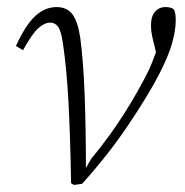

<svg xmlns="http://www.w3.org/2000/svg" viewBox="-20 -515 523 543"><path d="M181 3Q179 -121 174 -219.5Q169 -318 158 -392Q153 -427 144.5 -439Q136 -451 122 -451Q106 -451 88.5 -435.5Q71 -420 45 -373L25 -385Q52 -444 79.5 -469.5Q107 -495 140 -495Q169 -495 184.5 -475Q200 -455 207 -408Q216 -340 219.5 -244.5Q223 -149 223 -40L238 -66Q291 -130 332 -195Q373 -260 401 -317Q406 -328 411 -340.5Q416 -353 421 -367L417 -385Q413 -399 410 -414Q407 -429 407 -443Q407 -469 418.5 -482Q430 -495 448 -495Q465 -495 472 -488Q477 -479 477 -457Q477 -429 466.5 -392Q456 -355 428 -301Q397 -242 341.5 -159.5Q286 -77 212 5L189 8Z"/></svg>

Font: Source Serif 4 SmText Light
Style: Italic
Weight: 300
Italic angle: -12°
Designer: Frank Grießhammer
Foundry: Adobe
Version: Version 4.005;hotconv 1.1.0;makeotfexe 2.6.0